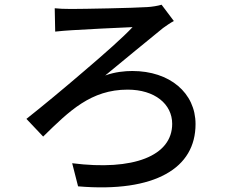

<svg xmlns="http://www.w3.org/2000/svg" viewBox="-20 -760 980 814"><path d="M683 -22C767 -68 809 -141 809 -234C809 -366 700 -459 541 -459C509 -459 467 -455 426 -440C505 -505 608 -590 671 -641C682 -649 702 -663 717 -671L665 -740C649 -735 623 -731 605 -730C545 -726 333 -722 282 -722C254 -722 228 -723 212 -725L214 -626C234 -628 263 -631 286 -632C332 -635 488 -643 542 -645C504 -604 424 -533 337 -459C251 -385 158 -308 92 -256L163 -181C274 -290 366 -380 521 -380C636 -380 710 -319 710 -235C710 -99 546 -35 286 -68L311 30C475 44 600 24 683 -22Z"/></svg>

Font: GenSekiGothic2 TW M
Style: Regular
Weight: 500
Version: Version 2.100;PS 2.1;hotconv 16.6.51;makeotf.lib2.5.65220 DE